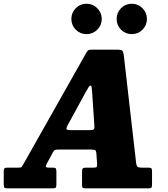

<svg xmlns="http://www.w3.org/2000/svg" viewBox="-74 -1032 919 1052"><path d="M-53.5 -22.5V-93.5Q-53.5 -105 -49.8 -109.2Q-46 -113.5 -33.5 -113.5H29Q42.5 -113.5 45.2 -118Q48 -122.5 53 -130.5L398 -741.5Q404.5 -752.5 409 -756.2Q413.5 -760 431.5 -760H567Q589.5 -760 595.2 -754.8Q601 -749.5 604 -732L672 -138Q674 -123.5 679 -118.5Q684 -113.5 702.5 -113.5H737.5Q749.5 -113.5 754.2 -110.5Q759 -107.5 759 -94.5V-21Q759 -7.5 755.2 -3.8Q751.5 0 738 0H395Q382 0 378.8 -3.8Q375.5 -7.5 375.5 -20.5V-89.5Q375.5 -104.5 379.5 -109Q383.5 -113.5 398.5 -113.5H437.5Q453.5 -113.5 456 -117.2Q458.5 -121 458 -135L454 -192.5Q452.5 -207 446.2 -209.8Q440 -212.5 422.5 -212.5H252Q235 -212.5 228.5 -210.8Q222 -209 216.5 -198.5L181.5 -133.5Q175.5 -121.5 177.5 -117.5Q179.5 -113.5 196.5 -113.5H217Q228 -113.5 231.5 -109.2Q235 -105 235 -93V-22Q235 -7.5 231.2 -3.8Q227.5 0 213 0H-28.5Q-45 0 -49.2 -3.2Q-53.5 -6.5 -53.5 -22.5ZM397.5 -530.5 298 -348.5Q291 -335.5 289.8 -327.2Q288.5 -319 313 -319H416.5Q436 -319 440.2 -324.2Q444.5 -329.5 443 -345L430.5 -531Q428.5 -546.5 427.8 -554.8Q427 -563 421.5 -563Q416.5 -563 410.8 -553.2Q405 -543.5 397.5 -530.5ZM648 -845Q613.5 -845 589.2 -869.2Q565 -893.5 565 -928Q565 -962.5 589.2 -987Q613.5 -1011.5 648 -1011.5Q682.5 -1011.5 706.8 -987Q731 -962.5 731 -928Q731 -893.5 706.8 -869.2Q682.5 -845 648 -845ZM400 -845Q365.5 -845 341.2 -869.2Q317 -893.5 317 -928Q317 -962.5 341.2 -987Q365.5 -1011.5 400 -1011.5Q434.5 -1011.5 459 -987Q483.5 -962.5 483.5 -928Q483.5 -893.5 459 -869.2Q434.5 -845 400 -845Z"/></svg>

Font: Besley* Narrow Heavy
Style: Italic
Weight: 800
Width: 4
Italic angle: -13°
Designer: Owen Earl
Foundry: indestructible type*
Version: Version 3.000; ttfautohint (v1.8.3)